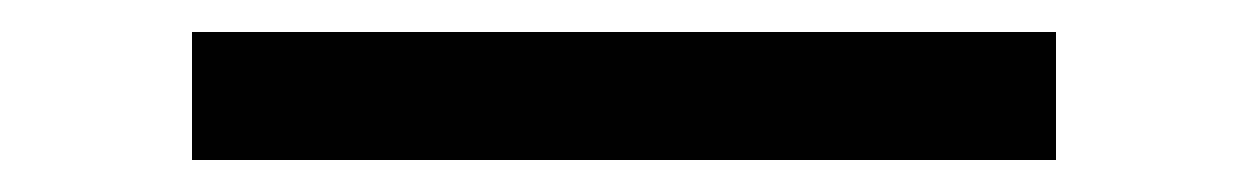

<svg xmlns="http://www.w3.org/2000/svg" viewBox="-20 -363 780 120"><path d="M100 -263V-343H640V-263Z"/></svg>

Font: Diplomata SC
Style: Regular
Weight: 400
Designer: Eduardo Rodriguez Tunni
Foundry: Eduardo Rodriguez Tunni
Version: Version 1.002; ttfautohint (v1.8.4.7-5d5b);gftools[0.9.23]